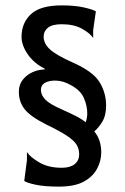

<svg xmlns="http://www.w3.org/2000/svg" viewBox="-20 -643 464 713"><path d="M199 50Q145 50 112.5 43Q80 36 70 29L80 -48V-78Q93 -59 126.5 -39.5Q160 -20 209 -20Q241 -20 257.5 -33.5Q274 -47 274 -70Q274 -90 264.5 -105.5Q255 -121 229 -138.5Q203 -156 153 -180Q93 -210 71.5 -237.5Q50 -265 50 -302Q50 -329 65 -347.5Q80 -366 102 -375.5Q124 -385 146 -385V-388Q106 -408 83 -441.5Q60 -475 60 -506Q60 -558 95 -590.5Q130 -623 209 -623Q258 -623 291 -615.5Q324 -608 336 -601L326 -531V-502Q315 -519 285 -536Q255 -553 209 -553Q174 -553 158 -540Q142 -527 142 -507Q142 -482 164.5 -460.5Q187 -439 252 -410Q326 -377 350 -337.5Q374 -298 374 -251Q374 -213 359 -189.5Q344 -166 330 -155Q356 -124 356 -77Q356 -46 340.5 -16.5Q325 13 291 31.5Q257 50 199 50ZM298 -189Q304 -204 304 -222Q304 -251 291 -280Q278 -309 241 -328Q216 -342 191 -343.5Q166 -345 149 -336.5Q132 -328 132 -309Q132 -290 148.5 -273Q165 -256 211 -236Q238 -224 260 -213Q282 -202 298 -189Z"/></svg>

Font: Red Rose
Style: Regular
Weight: 400
Designer: Jaikishan Patel
Version: Version 2.000; ttfautohint (v1.8.3)